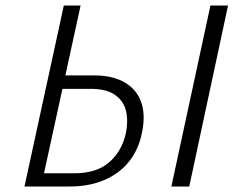

<svg xmlns="http://www.w3.org/2000/svg" viewBox="-20 -678 866 698"><path d="M69 0 212 -658H273L140 -48H249Q329 -48 374.5 -86Q420 -124 436 -187Q447 -235 438.5 -273Q430 -311 397.5 -333.5Q365 -356 303 -355H184L191 -404H320Q391 -404 435.5 -377Q480 -350 495 -301.5Q510 -253 494 -186Q481 -129 446.5 -87.5Q412 -46 358 -23Q304 0 232 0ZM603 0 745 -658H809L668 0Z"/></svg>

Font: Ysabeau Office Light
Style: Italic
Weight: 300
Italic angle: -12°
Designer: Christian Thalmann (Catharsis Fonts)
Version: Version 2.001;gftools[0.9.30]; featfreeze: tnum,lnum,ss02